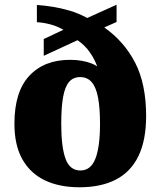

<svg xmlns="http://www.w3.org/2000/svg" viewBox="-20 -782 680 812"><path d="M316 10Q231 10 169.5 -19.5Q108 -49 74.5 -108.5Q41 -168 41 -259Q41 -394 104 -461.5Q167 -529 276 -529Q303 -529 325.5 -525Q348 -521 365 -514.5Q382 -508 391 -501Q381 -530 360.5 -560Q340 -590 308 -612L165 -546V-617L248 -656Q223 -671 192.5 -679Q162 -687 136 -688V-761Q166 -759 201.5 -753.5Q237 -748 274.5 -737Q312 -726 349 -706L473 -762V-689L421 -666Q506 -606 552 -516Q598 -426 598 -291Q598 -190 566 -123Q534 -56 471 -23Q408 10 316 10ZM320 -61Q364 -61 383.5 -111Q403 -161 403 -258Q403 -326 394.5 -370Q386 -414 367.5 -435Q349 -456 319 -456Q290 -456 272.5 -436Q255 -416 247 -372.5Q239 -329 239 -258Q239 -161 257 -111Q275 -61 320 -61Z"/></svg>

Font: Noto Serif Bengali Black
Style: Regular
Weight: 900
Version: Version 2.003